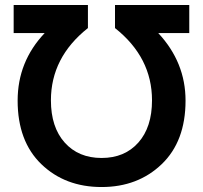

<svg xmlns="http://www.w3.org/2000/svg" viewBox="-20 -726 817 773"><path d="M389 27Q242 27 146.5 -65Q51 -157 51 -321Q51 -478 160 -593H35V-706H334V-613Q185 -495 185 -322Q185 -214 240.5 -152Q296 -90 389 -90Q482 -90 537 -152Q592 -214 592 -322Q592 -495 443 -613V-706H742V-593H617Q727 -475 727 -321Q727 -157 631 -65Q535 27 389 27Z"/></svg>

Font: Repo
Style: DemiBold
Weight: 600
Designer: Stefan Peev
Foundry: Context Ltd
Version: Version 001.000